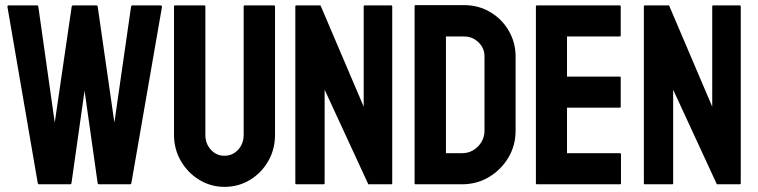

<svg xmlns="http://www.w3.org/2000/svg" viewBox="-20 -717 2949 747"><path d="M9 -690Q8 -696 14 -696H124Q128 -696 129 -692L193 -240L259 -692Q260 -696 264 -696H355Q359 -696 360 -692L425 -240L490 -692Q491 -696 495 -696H604Q611 -696 610 -689L491 -4Q490 0 486 0H365Q361 0 360 -4L309 -364L258 -4Q257 0 253 0H132Q128 0 127 -4Z M853 10Q800 10 755 -17.5Q710 -45 683.5 -91Q657 -137 657 -192V-692Q657 -696 661 -696H775Q779 -696 779 -692V-192Q779 -158 800.5 -134.5Q822 -111 853 -111Q885 -111 906.5 -134.5Q928 -158 928 -192V-692Q928 -696 932 -696H1046Q1050 -696 1050 -692V-192Q1050 -136 1023.5 -90Q997 -44 952.5 -17Q908 10 853 10Z M1133 0Q1129 0 1129 -4V-692Q1129 -696 1133 -696H1227L1395 -302V-692Q1395 -696 1399 -696H1502Q1506 -696 1506 -692V-4Q1506 0 1502 0H1413L1243 -368V-4Q1243 0 1239 0Z M1597 0Q1593 0 1593 -4V-693Q1593 -697 1597 -697H1786Q1841 -697 1886.5 -670.5Q1932 -644 1959 -598Q1986 -552 1986 -497V-209Q1986 -151 1958 -104Q1930 -57 1883 -28.5Q1836 0 1777 0ZM1715 -121H1777Q1814 -121 1839.5 -147Q1865 -173 1865 -209V-498Q1865 -530 1841.5 -552.5Q1818 -575 1786 -575H1715Z M2069 0Q2065 0 2065 -4V-692Q2065 -696 2069 -696H2391Q2395 -696 2395 -692V-579Q2395 -575 2391 -575H2186V-419H2391Q2395 -419 2395 -415V-302Q2395 -298 2391 -298H2186V-121H2392Q2396 -121 2396 -116V-4Q2396 0 2392 0Z M2489 0Q2485 0 2485 -4V-692Q2485 -696 2489 -696H2583L2751 -302V-692Q2751 -696 2755 -696H2858Q2862 -696 2862 -692V-4Q2862 0 2858 0H2769L2599 -368V-4Q2599 0 2595 0Z"/></svg>

Font: AL Dynamic
Style: Regular
Weight: 400
Version: Version 1.000; ttfautohint (v1.8.2) -l 8 -r 50 -G 200 -x 14 